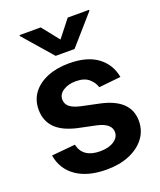

<svg xmlns="http://www.w3.org/2000/svg" viewBox="-144 -860 798 959"><g transform="rotate(-20 255.5 -380.0)"><path d="M478 -400.9 361.3 -388.7Q353.5 -415.5 329.3 -436.3Q305.2 -457 260.7 -457Q220.7 -457 193.6 -439.5Q166.5 -421.9 166.5 -394.5Q166.5 -370.6 184.3 -355.2Q202.1 -339.8 243.7 -330.6L336.9 -311Q489.7 -278.3 489.7 -163.6Q489.7 -111.8 460 -72.5Q430.2 -33.2 377.7 -11.2Q325.2 10.7 256.8 10.7Q156.7 10.7 95.9 -31.5Q35.2 -73.7 22.9 -148.9L148.4 -160.6Q165.5 -86.4 256.8 -86.4Q302.7 -86.4 330.6 -105Q358.4 -123.5 358.4 -151.4Q358.4 -197.3 285.2 -213.9L191.9 -233.4Q113.3 -250.5 75.7 -288.8Q38.1 -327.1 38.1 -386.7Q38.1 -437.5 65.9 -474.6Q93.8 -511.7 143.6 -532.2Q193.4 -552.7 258.8 -552.7Q355 -552.7 410.2 -511.7Q465.3 -470.7 478 -400.9ZM188.5 -769.5 260.7 -678.7 332 -769.5H445.3V-764.2L310.5 -610.4H210L76.2 -764.2V-769.5Z"/></g></svg>

Font: Inter Tight SemiBold
Style: Regular
Weight: 600
Designer: Rasmus Andersson
Foundry: rsms
Version: Version 3.004; ttfautohint (v1.8.4.7-5d5b)